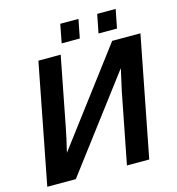

<svg xmlns="http://www.w3.org/2000/svg" viewBox="-122 -959 981 1064"><g transform="rotate(-15 368.0 -427.0)"><path d="M581.5 -529.8 181.2 0H17.6L150.9 -688H278.8L201.2 -288.1Q195.8 -259.8 188.2 -226.1Q180.7 -192.4 171.4 -153.8L574.2 -688H736.3L602.5 0H474.6L553.7 -405.8ZM638.7 -854 617.7 -747.1H511.7L532.7 -854ZM425.3 -854 404.3 -747.1H300.3L320.8 -854Z"/></g></svg>

Font: Arimo
Style: Bold Italic
Weight: 700
Italic angle: -12°
Designer: Steve Matteson
Foundry: Monotype Imaging Inc.
Version: Version 1.33